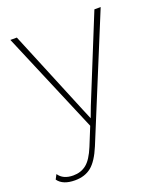

<svg xmlns="http://www.w3.org/2000/svg" viewBox="-133 -588 757 891"><g transform="rotate(-20 245.5 -142.5)"><path d="M224 98Q197 163 165 189Q133 215 84 215Q24 215 0 181L12 158Q34 191 84 191Q122 191 149 169.5Q176 148 199 92L236 1L24 -500H56L229 -81L250 -31L270 -84L439 -500H470Z"/></g></svg>

Font: Work Sans ExtraLight
Style: Regular
Weight: 280
Designer: Wei Huang
Foundry: Wei Huang
Version: Version 1.500